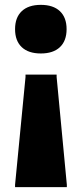

<svg xmlns="http://www.w3.org/2000/svg" viewBox="-20 -570 336 790"><path d="M148 -550Q199 -550 226.5 -524Q254 -498 254 -450Q254 -402 226.5 -376Q199 -350 148 -350Q97 -350 69.5 -376Q42 -402 42 -450Q42 -498 69.5 -524Q97 -550 148 -550ZM85 -263H213V-253L255 190V200H42V190L85 -253Z"/></svg>

Font: Encode Sans Narrow
Style: Black
Weight: 900
Designer: Pablo Impallari, Andres Torresi
Foundry: Pablo Impallari, Andres Torresi
Version: Version 1.000; ttfautohint (v1.00) -l 8 -r 50 -G 200 -x 14 -